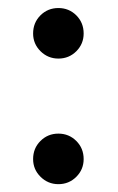

<svg xmlns="http://www.w3.org/2000/svg" viewBox="-20 -458 300 490"><path d="M129 -308.5Q102.5 -308.5 83.5 -327.2Q64.5 -346 64.5 -372.5Q64.5 -400 83.2 -418.8Q102 -437.5 129 -437.5Q156 -437.5 174.8 -418.8Q193.5 -400 193.5 -372.5Q193.5 -346 174.8 -327.2Q156 -308.5 129 -308.5ZM129 12Q102.5 12 83.5 -6.8Q64.5 -25.5 64.5 -52Q64.5 -79.5 83.2 -98.2Q102 -117 129 -117Q156 -117 174.8 -98.2Q193.5 -79.5 193.5 -52Q193.5 -25.5 174.8 -6.8Q156 12 129 12Z"/></svg>

Font: League Spartan
Style: Regular
Weight: 350
Foundry: The League of Moveable Type
Version: Version 2.002